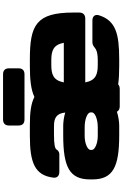

<svg xmlns="http://www.w3.org/2000/svg" viewBox="207 -997 805 1259"><g transform="rotate(-90 609.5 -367.5)"><path d="M541 15.1H656.2C668.9 15.1 679.2 11.2 685.5 4.9C720.2 9.8 761.2 11.7 807.6 11.7H849.6C1015.6 11.7 1104 -10.3 1138.7 -120.6C1147 -147.5 1131.8 -164.1 1104.5 -164.1H962.4C947.3 -164.1 938 -158.2 925.8 -148.4C905.8 -132.3 877.4 -128.9 842.3 -128.9H814.9C752.4 -128.9 712.4 -140.6 698.7 -210.9H1116.7C1141.6 -210.9 1156.2 -224.1 1156.7 -249V-289.1C1156.7 -533.2 1074.7 -574.2 849.6 -574.2H807.6C718.3 -574.2 650.9 -567.4 603.5 -544.4C559.1 -567.4 498.5 -574.2 419.4 -574.2H347.2C171.9 -574.2 89.8 -541.5 74.2 -421.4C70.8 -395.5 85.9 -380.9 111.8 -380.9H227.5C244.6 -380.9 255.9 -393.6 257.8 -397.9C263.2 -410.2 293 -416 355.5 -416H411.1C462.9 -416 495.1 -401.9 501 -342.3C470.2 -351.6 435.1 -355.5 415 -355.5H351.6C144.5 -355.5 62.5 -314.5 62.5 -179.7V-164.1C62.5 -29.3 144.5 11.7 351.6 11.7H415C438 11.7 474.1 7.3 506.3 -3.4C512.2 8.3 524.4 15.1 541 15.1ZM405.3 -128.9H347.7C298.8 -128.9 255.9 -147.9 255.9 -167.5V-176.3C255.9 -195.8 298.8 -214.8 347.7 -214.8H405.3C459 -214.8 502 -196.3 502 -176.3V-167.5C502 -147.9 459 -128.9 405.3 -128.9ZM958.5 -351.6H698.7C712.4 -421.9 752.4 -433.6 814.9 -433.6H842.3C904.8 -433.6 944.8 -421.9 958.5 -351.6ZM455.1 -609.4H752C777.3 -609.4 791 -623 791 -648.4V-710.9C791 -736.3 777.3 -750 752 -750H455.1C429.7 -750 416 -736.3 416 -710.9V-648.4C416 -623 429.7 -609.4 455.1 -609.4Z"/></g></svg>

Font: Gyrotrope Black
Style: Regular
Weight: 900
Designer: David Moles
Version: Version 1.003;Glyphs 3.3.1 (3343)